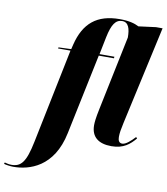

<svg xmlns="http://www.w3.org/2000/svg" viewBox="-247 -856 1026 1183"><g transform="rotate(10 266.5 -265.0)"><path d="M-83 240C16 240 167 197 212 -23L317 -526H412L413 -536H320L342 -645C359 -728 382 -761 423 -761C462 -761 474 -722 474 -667L378 -204C365 -142 363 -117 363 -99C363 -26 409 10 490 10C566 10 604 -24 638 -64L631 -72C604 -43 575 -17 553 -17C533 -17 526 -33 526 -54C526 -80 530 -101 539 -143L675 -760H634L526 -746C499 -760 464 -770 406 -770C264 -770 184 -704 150 -565L143 -536L64 -533L62 -526H140L19 65C-8 198 -37 230 -97 230C-111 230 -129 226 -139 223L-142 232C-130 236 -102 240 -83 240Z"/></g></svg>

Font: Noto Serif Display Condensed Black
Style: Italic
Weight: 900
Width: 3
Italic angle: -12°
Designer: Monotype Design Team
Foundry: Monotype Imaging Inc.
Version: Version 2.009